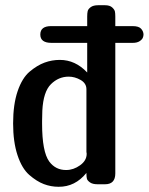

<svg xmlns="http://www.w3.org/2000/svg" viewBox="-20 -714 576 744"><path d="M30.8 -235.8Q30.8 -309.1 48.3 -360.6Q65.9 -412.1 95 -436.5Q124 -460.9 152.6 -471.4Q181.2 -481.9 211.9 -481.9Q272 -481.9 317.9 -433.1V-547.9H179.2Q136.2 -547.9 136.2 -580.1Q136.2 -613.3 179.2 -612.8H317.9V-649.9Q317.9 -663.1 319.8 -671.1Q321.8 -679.2 331.8 -686.5Q341.8 -693.8 360.8 -693.8H386.2Q405.3 -693.8 414.6 -685.3Q423.8 -676.8 425.3 -669.4Q426.8 -662.1 426.8 -649.9V-612.8H494.1Q518.1 -612.8 527.1 -602.3Q536.1 -591.8 536.1 -580.1Q536.1 -574.2 533.4 -567.6Q530.8 -561 521 -554.4Q511.2 -547.9 494.1 -547.9H426.8V-42Q426.8 0 387.2 0H357.9Q338.9 0 328.9 -7.1Q318.8 -14.2 316.9 -21Q314.9 -27.8 314.9 -40Q314.9 -43 314.9 -43.9Q271 10.3 207 9.8Q177.2 9.8 149.7 -0.7Q122.1 -11.2 93.5 -36.1Q64.9 -61 47.9 -112.5Q30.8 -164.1 30.8 -235.8ZM143.1 -234.9Q143.1 -126 170.9 -87.9Q195.8 -54.7 236.8 -55.2Q264.6 -55.2 290.3 -73.5Q315.9 -91.8 315.9 -118.2Q315.9 -120.1 315.4 -122.1Q314.9 -124 314.9 -125V-368.2Q314.9 -391.1 292.5 -404.1Q270 -417 246.1 -417Q207 -417 177.5 -387.9Q147.9 -358.9 144 -285.2Q143.1 -268.1 143.1 -245.1Z"/></svg>

Font: CMU Sans Serif Demi Condensed
Style: DemiCondensed
Weight: 600
Width: 3
Version: Version 0.7.0